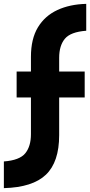

<svg xmlns="http://www.w3.org/2000/svg" viewBox="-63 -809 466 993"><path d="M97 -515Q97 -608 133 -667.5Q169 -727 233.5 -757Q298 -787 383 -789V-650Q302 -644 272.5 -608.5Q243 -573 243 -510V-439H375V-305H243V-110Q243 29 174.5 94.5Q106 160 -43 164V26Q38 20 67.5 -16Q97 -52 97 -115V-305H23V-439H97Z"/></svg>

Font: Synthetic
Style: Bold
Weight: 700
Designer: Santiago Orozco
Foundry: Typemade
Version: Version 2.000; ttfautohint (v1.8.4.7-5d5b)